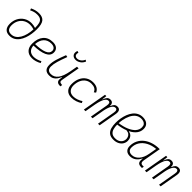

<svg xmlns="http://www.w3.org/2000/svg" viewBox="389 -2325 3910 3910"><g transform="rotate(45 2344.0 -370.0)"><path d="M227.5 9.8Q145.5 9.8 103.8 -36.6Q62 -83 62 -168.9Q62 -261.7 101.3 -334.7Q140.6 -407.7 209.7 -450Q278.8 -492.2 368.2 -492.2Q426.3 -492.2 485.8 -472.2Q485.8 -475.1 485.8 -478Q485.8 -550.8 473.1 -599.6Q460.4 -648.4 426.3 -672.9Q392.1 -697.3 327.1 -697.3Q278.8 -697.3 237.3 -685.3Q195.8 -673.3 161.6 -654.8L147 -695.8Q184.6 -715.3 231.7 -728.8Q278.8 -742.2 334.5 -742.2Q439 -742.2 485.8 -681.9Q532.7 -621.6 532.7 -478.5Q532.7 -410.6 522.2 -341.6Q511.7 -272.5 489.3 -209.5Q466.8 -146.5 430.9 -96.9Q395 -47.4 344.7 -18.8Q294.4 9.8 227.5 9.8ZM484.4 -428.7Q427.7 -447.8 371.6 -447.8Q293 -447.8 233.6 -412.1Q174.3 -376.5 141.6 -314.2Q108.9 -252 108.9 -171.9Q108.9 -109.4 137.2 -72.3Q165.5 -35.2 230 -35.2Q288.6 -35.2 334 -65.4Q379.4 -95.7 411.6 -149.7Q443.8 -203.6 462.2 -275.1Q480.5 -346.7 484.4 -428.7Z M880.9 -35.2Q921.4 -35.2 967.5 -48.3Q1013.7 -61.5 1056.6 -85.4L1073.7 -47.9Q1027.8 -21 976.1 -5.6Q924.3 9.8 876.5 9.8Q779.3 9.8 724.6 -46.9Q669.9 -103.5 669.9 -204.6Q669.9 -356.4 743.9 -441.9Q817.9 -527.3 949.7 -527.3Q1026.4 -527.3 1069.3 -491.2Q1112.3 -455.1 1112.3 -390.6Q1112.3 -294.9 1008.1 -247.3Q903.8 -199.7 716.8 -195.8Q720.2 -120.1 763.2 -77.6Q806.2 -35.2 880.9 -35.2ZM718.3 -240.2Q886.2 -244.1 975.8 -280.5Q1065.4 -316.9 1065.4 -389.2Q1065.4 -432.6 1034.2 -457.5Q1002.9 -482.4 945.8 -482.4Q845.7 -482.4 786.1 -418.5Q726.6 -354.5 718.3 -240.2Z M1373.5 10.3Q1222.7 10.3 1222.7 -145Q1222.7 -227.1 1250.5 -317.6Q1278.3 -408.2 1325.2 -527.3L1369.6 -518.1Q1320.8 -388.7 1295.2 -300.8Q1269.5 -212.9 1269.5 -147.5Q1269.5 -34.7 1378.4 -34.7Q1469.2 -34.7 1529.3 -112.8Q1589.4 -190.9 1620.1 -358.4L1648.9 -517.6H1695.3L1622.6 -106.9Q1616.7 -73.2 1632.1 -58.1Q1647.5 -43 1690.4 -40.5L1699.2 -40L1690.9 4.9H1685.5Q1632.8 4.9 1607.7 -13.9Q1582.5 -32.7 1579.1 -66.7Q1575.7 -100.6 1587.9 -147H1578.6Q1559.6 -103 1533.4 -67.4Q1507.3 -31.7 1468.8 -10.7Q1430.2 10.3 1373.5 10.3ZM1531.2 -595.7Q1476.6 -595.7 1446.8 -623.3Q1417 -650.9 1417 -693.8Q1417 -720.7 1428.7 -751.5L1467.8 -740.2Q1460 -715.3 1460 -698.2Q1460 -669.4 1478 -652.6Q1496.1 -635.7 1531.7 -635.7Q1571.8 -635.7 1611.6 -664.3Q1651.4 -692.9 1672.4 -744.1L1705.1 -723.1Q1678.2 -659.7 1628.7 -627.7Q1579.1 -595.7 1531.2 -595.7Z M2021 -35.2Q2072.3 -35.2 2125.2 -53.5Q2178.2 -71.8 2223.1 -102.1L2241.7 -63Q2194.3 -30.3 2134.5 -10.3Q2074.7 9.8 2011.7 9.8Q1921.4 9.8 1870.6 -43Q1819.8 -95.7 1819.8 -189.9Q1819.8 -292 1855.7 -367.7Q1891.6 -443.4 1956.8 -485.4Q2022 -527.3 2109.4 -527.3Q2252.4 -527.3 2296.9 -419.9L2259.3 -391.6Q2239.7 -440.4 2200.9 -461.4Q2162.1 -482.4 2105.5 -482.4Q2033.7 -482.4 1980 -446.8Q1926.3 -411.1 1896.7 -346.7Q1867.2 -282.2 1866.7 -195.8Q1867.7 -120.1 1908.2 -77.6Q1948.7 -35.2 2021 -35.2Z M2494.6 -517.6 2482.9 -414.6H2489.3Q2505.4 -470.2 2532.7 -498.8Q2560.1 -527.3 2604 -527.3Q2691.4 -527.3 2688 -429.2H2694.3Q2711.4 -477.5 2738 -502.4Q2764.6 -527.3 2808.6 -527.3Q2910.6 -527.3 2886.7 -390.6L2817.9 0H2771.5L2839.8 -389.6Q2848.1 -435.5 2836.4 -459Q2824.7 -482.4 2796.4 -482.4Q2706.5 -482.4 2663.1 -274.4L2614.7 0H2567.9L2636.7 -389.6Q2653.8 -482.4 2593.3 -482.4Q2500.5 -482.4 2454.6 -242.7V-244.6L2411.6 0H2364.7L2456.1 -517.6Z M3327.1 -338.9V-333.5Q3366.7 -326.7 3390.6 -308.8Q3414.6 -291 3427.2 -268.3Q3439.9 -245.6 3444.3 -222.9Q3448.7 -200.2 3448.7 -182.6Q3448.7 -130.4 3421.4 -86.4Q3394 -42.5 3343 -16.4Q3292 9.8 3221.2 9.8Q3138.2 9.8 3092.5 -27.1Q3046.9 -64 3029.3 -127.2Q3011.7 -190.4 3011.7 -269Q3011.7 -299.8 3014.2 -332Q3016.6 -364.3 3022.5 -398.9Q3034.2 -468.8 3058.3 -530.5Q3082.5 -592.3 3119.6 -639.9Q3156.7 -687.5 3208.5 -714.6Q3260.3 -741.7 3326.7 -741.7Q3374 -741.7 3414.8 -725.6Q3455.6 -709.5 3480.7 -674.1Q3505.9 -638.7 3505.9 -580.6Q3505.9 -505.4 3459.7 -443.8Q3413.6 -382.3 3327.1 -338.9ZM3061.5 -305.7Q3183.1 -322.8 3272 -361.1Q3360.8 -399.4 3409.2 -454.8Q3457.5 -510.3 3457.5 -579.6Q3457.5 -627.9 3436.5 -653.1Q3415.5 -678.2 3385.3 -687.5Q3355 -696.8 3326.2 -696.8Q3256.8 -696.8 3205.3 -658.7Q3153.8 -620.6 3120.6 -553.5Q3087.4 -486.3 3071.8 -398.9Q3063.5 -353 3061.5 -305.7ZM3275.4 -315.9Q3182.6 -279.8 3060.5 -262.7Q3061 -197.8 3075.4 -146.2Q3089.8 -94.7 3126 -64.9Q3162.1 -35.2 3227.5 -35.2Q3309.1 -35.2 3355 -78.9Q3400.9 -122.6 3400.9 -185.1Q3400.9 -207.5 3391.8 -235.8Q3382.8 -264.2 3356 -287.1Q3329.1 -310.1 3275.4 -315.9Z M3697.3 10.3Q3626.5 10.3 3587.6 -27.8Q3548.8 -65.9 3548.8 -135.3Q3548.8 -223.1 3584 -294.7Q3619.1 -366.2 3682.6 -417Q3746.1 -467.8 3832 -495.1Q3918 -522.5 4019 -522.5H4027.8L3958 -126Q3950.7 -85.4 3966.1 -62.7Q3981.4 -40 4016.1 -40H4050.3L4042.5 4.9H4019.5Q3951.7 4.9 3928.5 -29.5Q3905.3 -64 3918.5 -138.7H3911.1Q3877.9 -66.9 3822.5 -28.3Q3767.1 10.3 3697.3 10.3ZM3704.6 -34.7Q3790.5 -34.7 3855.5 -105.5Q3920.4 -176.3 3942.9 -306.2L3972.7 -474.6Q3857.4 -463.4 3772.9 -418Q3688.5 -372.6 3642.1 -300.5Q3595.7 -228.5 3595.7 -137.7Q3595.7 -88.9 3624.5 -61.8Q3653.3 -34.7 3704.6 -34.7Z M4252.4 -517.6 4240.7 -414.6H4247.1Q4263.2 -470.2 4290.5 -498.8Q4317.9 -527.3 4361.8 -527.3Q4449.2 -527.3 4445.8 -429.2H4452.1Q4469.2 -477.5 4495.8 -502.4Q4522.5 -527.3 4566.4 -527.3Q4668.5 -527.3 4644.5 -390.6L4575.7 0H4529.3L4597.7 -389.6Q4606 -435.5 4594.2 -459Q4582.5 -482.4 4554.2 -482.4Q4464.4 -482.4 4420.9 -274.4L4372.6 0H4325.7L4394.5 -389.6Q4411.6 -482.4 4351.1 -482.4Q4258.3 -482.4 4212.4 -242.7V-244.6L4169.4 0H4122.6L4213.9 -517.6Z"/></g></svg>

Font: Cascadia Mono ExtraLight
Style: Italic
Weight: 200
Italic angle: -10°
Monospace: yes
Designer: Aaron Bell
Foundry: Saja Typeworks
Version: Version 2404.023; ttfautohint (v1.8.4)